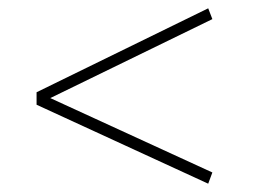

<svg xmlns="http://www.w3.org/2000/svg" viewBox="-20 -586 614 462"><path d="M481 -566 491 -540 101 -350 491 -171 481 -144 68 -334V-364Z"/></svg>

Font: Bitter Pro ExtraLight
Style: Regular
Weight: 275
Designer: Sol Matas, and Bitter project Authors
Foundry: Sol Matas
Version: Version 1.010